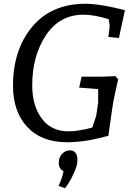

<svg xmlns="http://www.w3.org/2000/svg" viewBox="-20 -740 686 1019"><path d="M434 -720Q511 -720 643 -686L611 -538L555 -544L561 -589Q562 -592 562 -601Q562 -610 557 -638Q481 -662 423 -662Q296 -662 223.5 -552.5Q151 -443 151 -287Q151 -179 201.5 -111Q252 -43 343 -43Q395 -43 470 -63Q489 -119 491 -128L501 -196V-267L400 -275L413 -333H521L592 -336L607 -319Q583 -216 576 -166L555 -19Q549 -18 530 -13Q511 -8 503.5 -6.5Q496 -5 478.5 -1Q461 3 451.5 4.5Q442 6 425.5 8.5Q409 11 396 12Q359 15 337 15Q200 15 124.5 -66.5Q49 -148 49 -284Q49 -476 151 -598Q253 -720 434 -720ZM317 168Q292 156 292 125Q292 94 310 76Q328 58 350 58Q391 58 391 109Q391 136 374.5 173.5Q358 211 342 235L325 259L291 247Q314 194 317 168Z"/></svg>

Font: Andada SC
Style: Italic
Weight: 400
Italic angle: -8.29999°
Designer: Carolina Giovagnoli
Foundry: Carolina Giovagnoli
Version: Version 1.003